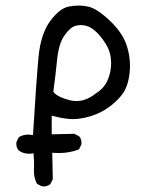

<svg xmlns="http://www.w3.org/2000/svg" viewBox="-20 -547 540 696"><path d="M103.5 50.8 103 74.2Q103 99.1 114.3 119.6L131.8 128.4Q134.8 128.9 139.2 128.9Q143.6 128.9 150.1 127Q156.7 125 162.6 120.1L171.4 102.5L169.4 6.8Q183.6 7.8 192.9 7.8Q232.4 7.8 266.1 -5.4L274.9 -22.9Q275.4 -25.9 275.4 -29.3Q275.4 -43.5 266.6 -53.2L249 -62L167.5 -60.1V-127.9L172.9 -126.5Q200.2 -118.7 231 -115.7Q237.3 -115.2 244.1 -115.2Q269.5 -115.2 300.3 -123.5Q360.4 -139.6 404.8 -184.1Q414.1 -193.4 422.4 -204.1Q443.8 -231.4 449.7 -281.7Q451.2 -295.4 451.2 -308.1Q451.2 -345.7 439.9 -380.4Q424.8 -428.2 377 -473.1Q329.1 -518.6 295.4 -523.9Q279.8 -526.9 264.6 -526.9Q246.6 -526.9 228.5 -522.9Q195.8 -516.6 161.6 -470.2Q127.4 -423.3 119.6 -339.8Q111.8 -256.3 99.6 -57.6Q88.9 -59.1 83 -59.1Q63.5 -59.1 48.3 -49.8L39.6 -32.2Q39.1 -29.3 39.1 -24.9Q39.1 -20.5 41 -13.9Q43 -7.3 47.9 -1.5Q64 10.3 85.4 10.3Q91.3 10.3 101.6 8.8Q103.5 31.7 103.5 50.8ZM257.3 -180.7Q246.6 -180.7 235.4 -183.1Q193.8 -193.4 177.7 -209L173.3 -214.4Q181.2 -272.9 187 -330.6Q192.9 -389.2 213.4 -418Q233.4 -447.3 252.9 -453.1Q263.2 -456.1 272.9 -456.1Q282.7 -456.1 292 -453.6Q312 -448.2 331.1 -429.2Q350.1 -410.2 365.2 -384.8Q382.8 -356 382.8 -316.9Q382.8 -288.6 372.1 -261.2Q359.9 -228.5 327.6 -208.5Q293 -180.7 257.3 -180.7Z"/></svg>

Font: Bakudai
Style: Light
Weight: 300
Version: Version 1.48